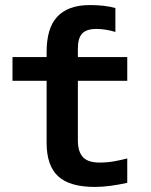

<svg xmlns="http://www.w3.org/2000/svg" viewBox="-20 -719 590 750"><path d="M284.2 -496.1H477.1V-403.3H284.2V-169.9Q284.2 -127 303.7 -105.5Q323.2 -84 369.1 -84Q398.4 -84 426 -88.9Q453.6 -93.8 477.1 -100.1V-4.9Q444.8 2.4 412.1 6.8Q379.4 11.2 350.1 11.2Q252.4 11.2 207.3 -30.3Q162.1 -71.8 162.1 -161.1V-403.3H28.8V-496.1H162.1V-516.6Q162.1 -561 171.9 -595.2Q181.6 -629.4 202.4 -652.3Q223.1 -675.3 255.1 -687.3Q287.1 -699.2 331.5 -699.2Q359.4 -699.2 385.3 -696.3Q411.1 -693.4 430.7 -687.5V-594.2Q412.1 -600.1 392.6 -603Q373 -606 357.4 -606Q317.9 -606 301 -588.1Q284.2 -570.3 284.2 -528.8Z"/></svg>

Font: Code New Roman
Style: Bold
Weight: 700
Monospace: yes
Designer: Sam Radian
Foundry: Code New Roman
Version: Version 1.508 October 19, 2014